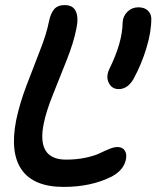

<svg xmlns="http://www.w3.org/2000/svg" viewBox="-20 -692 618 759"><path d="M231.9 46.9Q113.8 46.9 66.2 -20.3Q18.6 -87.4 43.9 -216.8Q57.1 -280.8 84.5 -353.3Q111.8 -425.8 137.9 -491.9Q164.1 -558.1 173.8 -607.9Q180.2 -639.6 194.3 -655.8Q208.5 -671.9 235.8 -671.9Q268.6 -671.9 279.8 -647.2Q291 -622.6 282.2 -580.1Q271.5 -524.9 244.1 -455.6Q216.8 -386.2 189.7 -319.1Q162.6 -252 152.8 -203.1Q124 -61 241.2 -61Q283.7 -61 319.3 -68.8Q355 -76.7 373.8 -85.9Q392.6 -95.2 411.6 -103Q430.7 -110.8 443.8 -110.8Q463.9 -110.8 472.9 -97.4Q481.9 -84 478 -63Q470.2 -20.5 421.9 5.9Q340.3 46.9 231.9 46.9ZM449.2 -339.8Q422.4 -339.8 410.2 -364Q397.9 -388.2 412.1 -418.9Q463.9 -523.9 464.8 -603Q465.8 -627.9 483.6 -645.5Q501.5 -663.1 526.9 -663.1Q550.3 -663.1 563.7 -650.9Q577.1 -638.7 578.1 -620.1Q578.6 -566.9 558.8 -502Q539.1 -437 507.8 -379.9Q484.9 -339.8 449.2 -339.8Z"/></svg>

Font: Shantell Sans Bouncy
Style: Italic
Weight: 500
Italic angle: -11.31°
Designer: Stephen Nixon, Anya Danilova, Shantell Martin
Foundry: Arrow Type
Version: Version 1.006;[9816181b4]